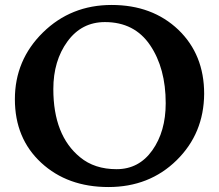

<svg xmlns="http://www.w3.org/2000/svg" viewBox="-20 -742 883 774"><path d="M303 -108Q361 -60 450 -60Q540 -60 594 -136Q648 -212 648 -326Q648 -467 585 -560Q522 -653 403 -653Q309 -653 252 -575Q195 -497 195 -383Q195 -196 303 -108ZM699 -622Q803 -522 803 -364Q802 -204 692 -96Q582 12 417 12Q252 12 146 -86Q40 -184 40 -342Q40 -500 153 -611Q266 -722 430 -722Q594 -722 699 -622Z"/></svg>

Font: Lusitana
Style: Bold
Weight: 700
Designer: Ana Paula Megda
Foundry: Ana Paula Megda
Version: Version 1.001; ttfautohint (v1.4.1)